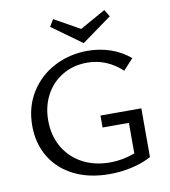

<svg xmlns="http://www.w3.org/2000/svg" viewBox="-93 -942 907 1027"><g transform="rotate(-10 360.5 -428.5)"><path d="M404 -708 242 -825 265 -863 404 -785 543 -863 566 -825ZM647 -311V-46Q598 -20 539.5 -7Q481 6 419 6Q310 6 228 -34.5Q146 -75 101 -149Q56 -223 56 -320Q56 -422 105 -500.5Q154 -579 236.5 -621.5Q319 -664 416 -664Q481 -664 540 -644Q599 -624 646 -584L592 -525Q509 -602 403 -602Q329 -602 270 -567.5Q211 -533 178 -471.5Q145 -410 145 -333Q145 -251 181.5 -188Q218 -125 283 -90Q348 -55 433 -55Q502 -55 568 -80V-246H425V-311Z"/></g></svg>

Font: Ysabeau Infant Medium
Style: Regular
Weight: 500
Designer: Christian Thalmann (Catharsis Fonts)
Version: Version 0.003